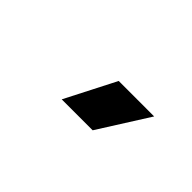

<svg xmlns="http://www.w3.org/2000/svg" viewBox="1 -942 598 598"><g transform="rotate(45 300.0 -643.0)"><path d="M231.9 -560.1 316.9 -726.1H473.1L368.2 -560.1Z"/></g></svg>

Font: SUSE
Style: Bold
Weight: 700
Designer: Rene Bieder
Foundry: SUSE
Version: Version 1.000